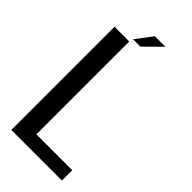

<svg xmlns="http://www.w3.org/2000/svg" viewBox="-244 -832 888 888"><g transform="rotate(45 200.0 -388.0)"><path d="M34 0H365V-67.5H130.5V-675H34ZM135.5 -694.5H183.5L266 -776H197Z"/></g></svg>

Font: Anybody SemiCondensed
Style: Regular
Weight: 400
Width: 4
Version: Version 1.113;gftools[0.9.25]